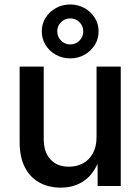

<svg xmlns="http://www.w3.org/2000/svg" viewBox="-20 -841 635 868"><path d="M254.9 7.3Q200.2 7.3 158 -15.9Q115.7 -39.1 92.3 -85Q68.8 -130.9 68.8 -198.2V-540H177.7V-211.9Q177.7 -152.8 208.3 -120.1Q238.8 -87.4 291.5 -87.4Q327.6 -87.4 355.7 -102.8Q383.8 -118.2 400.1 -148.4Q416.5 -178.7 416.5 -222.2V-540H525.9V0H421.4L420.9 -132.8H433.6Q409.7 -60.1 364 -26.4Q318.4 7.3 254.9 7.3ZM297.4 -577.1Q261.7 -577.1 232.4 -593.5Q203.1 -609.9 186 -637.5Q168.9 -665 168.9 -699.2Q168.9 -732.9 186 -760.5Q203.1 -788.1 232.4 -804.4Q261.7 -820.8 297.4 -820.8Q333 -820.8 362.1 -804.4Q391.1 -788.1 408.4 -760.5Q425.8 -732.9 425.8 -699.2Q425.8 -665 408.4 -637.5Q391.1 -609.9 362.1 -593.5Q333 -577.1 297.4 -577.1ZM297.4 -640.1Q322.3 -640.1 339.4 -657.5Q356.4 -674.8 356.4 -699.2Q356.4 -723.6 339.4 -740.7Q322.3 -757.8 297.4 -757.8Q272.9 -757.8 255.9 -740.7Q238.8 -723.6 238.8 -699.2Q238.8 -674.8 255.9 -657.5Q272.9 -640.1 297.4 -640.1Z"/></svg>

Font: V-Inter
Style: Medium-500
Weight: 500
Designer: Rasmus Andersson
Foundry: rsms
Version: Version 4.000;git-4146feb